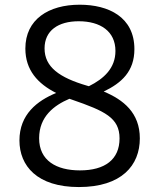

<svg xmlns="http://www.w3.org/2000/svg" viewBox="-20 -762 660 795"><path d="M310 -742.5C181.5 -742.5 85 -682 85 -561C85 -471.5 136.5 -415.5 212.5 -377C134.5 -345 60.5 -288.5 60.5 -180.5C60.5 -75.5 133.5 12.5 306.5 12.5C484 12.5 559 -77.5 559 -189C559 -295 491 -349 409.5 -383C483.5 -418.5 536.5 -466.5 536.5 -558.5C536.5 -691.5 429.5 -742.5 310 -742.5ZM142 -189.5C142 -279.5 204 -326 267.5 -353L279 -349C413.5 -302.5 475 -274.5 475 -189C475 -101.5 414.5 -56.5 311 -56.5C213.5 -56.5 142 -97 142 -189.5ZM164.5 -561.5C164.5 -635.5 221 -674 306 -674C395.5 -674 458 -632.5 458 -551C458 -480 410.5 -436 348 -405L341 -407C226 -440.5 164.5 -484.5 164.5 -561.5Z"/></svg>

Font: Monaspace Neon Light
Style: Regular
Weight: 300
Designer: Riley Cran & the Lettermatic Team
Foundry: Lettermatic
Version: Version 1.200 (Monaspace Neon)